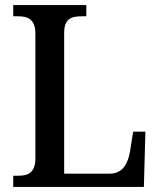

<svg xmlns="http://www.w3.org/2000/svg" viewBox="-20 -734 627 754"><path d="M32 0H545L551 -217H503L491 -142C483 -92 462 -52 411 -52H232V-605C232 -659 259 -670 300 -670H319V-714H32V-670H51C89 -670 119 -659 119 -601V-112C119 -55 89 -44 53 -44H32Z"/></svg>

Font: Noto Serif SemiCondensed Medium
Style: Regular
Weight: 500
Width: 4
Designer: Monotype Design Team
Foundry: Monotype Imaging Inc.
Version: Version 2.014